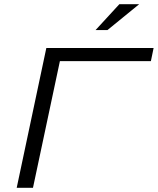

<svg xmlns="http://www.w3.org/2000/svg" viewBox="-20 -900 756 920"><path d="M60 0H138L267 -607H703L716 -670H202ZM438 -756H495L647 -880H552Z"/></svg>

Font: LT Wave Light
Style: Italic
Weight: 300
Designer: Daniel Lyons
Version: Version 2.5 (Glyphs App)